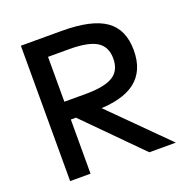

<svg xmlns="http://www.w3.org/2000/svg" viewBox="-130 -851 948 973"><g transform="rotate(-20 344.5 -365.0)"><path d="M85 0V-730H305Q466 -730 540.5 -678Q615 -626 615 -513Q615 -402 543.5 -347Q472 -292 326 -292H140V-388H310Q412 -388 457.5 -416.5Q503 -445 503 -509Q503 -573 457.5 -601.5Q412 -630 310 -630H195V0ZM512 0 181 -334H320L655 0Z"/></g></svg>

Font: M PLUS 1 Medium
Style: Regular
Weight: 500
Designer: Coji Morishita
Foundry: UNDERFOREST DESIGN
Version: Version 1.001